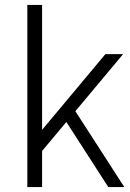

<svg xmlns="http://www.w3.org/2000/svg" viewBox="-20 -760 530 780"><path d="M103 -175 408 -540H480L122 -112ZM91 -740H151V0H91ZM233 -290 276 -324 485 0H420Z"/></svg>

Font: Pathway Extreme 28pt ExtraLight
Style: Regular
Weight: 250
Designer: Eduardo Rodriguez Tunni
Foundry: Eduardo Rodriguez Tunni
Version: Version 1.001;gftools[0.9.26]